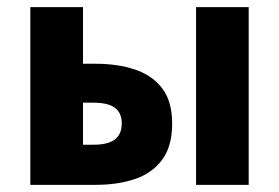

<svg xmlns="http://www.w3.org/2000/svg" viewBox="-20 -516 779 536"><path d="M64.7 0V-496.1H211.7V-338H248Q308.1 -338 356.4 -322Q404.6 -306 432.6 -269.7Q460.6 -233.3 460.6 -170.8Q460.6 -107.5 432.6 -69.9Q404.6 -32.2 356.4 -16.1Q308.1 0 248 0ZM211.7 -112H241.3Q281.6 -112 300.7 -126.8Q319.9 -141.5 319.9 -171.7Q319.9 -201 300.7 -215.1Q281.6 -229.3 241.3 -229.3H211.7ZM527.3 0V-496.1H674.3V0Z"/></svg>

Font: SourceSans3VF
Style: Regular
Weight: 200
Designer: Paul D. Hunt
Foundry: Adobe
Version: Version 3.052;hotconv 1.1.0;makeotfexe 2.6.0